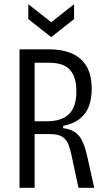

<svg xmlns="http://www.w3.org/2000/svg" viewBox="-20 -895 510 915"><path d="M73 0V-660H216Q274 -660 319.5 -641.5Q365 -623 391 -581.5Q417 -540 417 -471Q417 -430 405.5 -394Q394 -358 364 -332Q334 -306 281 -295V-284Q328 -279 353.5 -251Q379 -223 395 -153L429 0H354L321 -154Q315 -183 306 -206.5Q297 -230 277 -243Q257 -256 219 -256H145V0ZM145 -317H202Q274 -317 309 -351.5Q344 -386 344 -460Q344 -528 313.5 -562Q283 -596 214 -596H145ZM115 -875 224 -789 333 -875V-804L224 -718L115 -804Z"/></svg>

Font: Bricolage Grotesque 12pt Condensed Light
Style: Regular
Weight: 300
Width: 3
Designer: Mathieu Triay
Foundry: Atelier Triay
Version: Version 1.001; ttfautohint (v1.8.4.7-5d5b);gftools[0.9.33.de